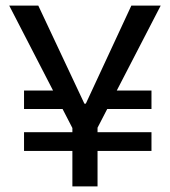

<svg xmlns="http://www.w3.org/2000/svg" viewBox="-20 -673 608 687"><path d="M66 -133V-200H522V-133ZM66 -283V-349H239V-283ZM353 -283V-349H522V-283ZM239 -6V-215L13 -653H117L282 -302H287L450 -653H555L329 -216V-6Z"/></svg>

Font: Bricolage Grotesque 16pt
Style: Regular
Weight: 400
Version: Version 1.001;gftools[0.9.33.dev8+g029e19f]